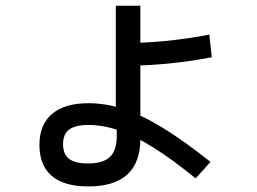

<svg xmlns="http://www.w3.org/2000/svg" viewBox="-20 -666 920 687"><path d="M121.1 -147.8Q121.1 -220 166.1 -258.3Q211.1 -296.7 296.7 -296.7Q357.8 -296.7 421.7 -276.1Q485.6 -255.6 561.1 -209.4Q636.7 -163.3 733.3 -86.7L680 -27.8Q596.7 -95.6 529.4 -137.8Q462.2 -180 405.6 -199.4Q348.9 -218.9 296.7 -218.9Q248.9 -218.9 227.2 -202.2Q205.6 -185.6 205.6 -150Q205.6 -114.4 227.2 -97.8Q248.9 -81.1 294.4 -81.1Q348.9 -81.1 373.3 -104.4Q397.8 -127.8 397.8 -180V-243.3H394.4V-645.6H482.2V-168.9Q482.2 -84.4 435.6 -41.7Q388.9 1.1 296.7 1.1Q208.9 1.1 165 -36.7Q121.1 -74.4 121.1 -147.8ZM435.6 -512.2Q496.7 -512.2 572.2 -519.4Q647.8 -526.7 728.9 -542.2L737.8 -461.1Q655.6 -445.6 579.4 -438.3Q503.3 -431.1 438.9 -431.1Z"/></svg>

Font: Paperlogy 5 Medium
Style: Regular
Weight: 500
Designer: redesigned by Lee Juim, glyphs from Gmarket Sans & Montserrat
Foundry: PT&
Version: Version 1.001